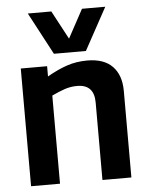

<svg xmlns="http://www.w3.org/2000/svg" viewBox="-55 -834 675 879"><g transform="rotate(-5 282.5 -394.5)"><path d="M52 0V-541H173V-494Q222 -522 265 -536.5Q308 -551 358 -551Q435 -551 474 -510.5Q513 -470 513 -398V0H380V-356Q380 -439 302 -439Q272 -439 244 -429.5Q216 -420 185 -405V0ZM462 -789 356 -595H209L106 -789H214L284 -658L355 -789Z"/></g></svg>

Font: Georama SemiBold
Style: Regular
Weight: 600
Designer: Jean-Baptiste Levee
Foundry: Production Type
Version: Version 1.000